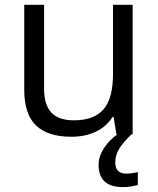

<svg xmlns="http://www.w3.org/2000/svg" viewBox="-20 -555 654 793"><path d="M162.1 -535.2V-188Q162.1 -122.6 191.9 -90.3Q221.7 -58.1 285.2 -58.1Q369.1 -58.1 408.2 -104Q447.3 -149.9 446.8 -253.9V-535.2H527.8V0H522.9Q489.3 32.2 472.7 58.6Q456.1 85 456.1 116.2Q456.1 162.1 502 162.1Q522.5 162.1 549.3 155.8V209Q517.6 217.8 488.3 217.8Q387.2 217.8 387.2 126Q387.2 91.8 408.2 58.6Q429.2 25.4 464.4 0H460.9L449.2 -71.8H444.8Q419.9 -32.2 376 -11.2Q332 9.8 274.9 9.8Q177.7 9.8 128.9 -36.6Q80.1 -83 80.1 -185.1V-535.2Z"/></svg>

Font: OpenSans-Regular
Style: Regular
Weight: 400
Foundry: Ascender Corporation
Version: Version 1.10